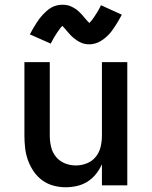

<svg xmlns="http://www.w3.org/2000/svg" viewBox="-20 -782 640 810"><path d="M257 8Q231 8 205 1Q179 -6 158 -21.5Q137 -37 122 -59Q107 -81 98 -106Q89 -131 86 -157.5Q83 -184 83 -210V-520H190V-210Q190 -186 195.5 -162.5Q201 -139 216 -120.5Q231 -102 253.5 -93Q276 -84 300 -84Q324 -84 346.5 -93Q369 -102 384 -120.5Q399 -139 404.5 -162.5Q410 -186 410 -210V-520H517V0H410V-89Q400 -67 385 -48Q370 -29 349.5 -16Q329 -3 305 2.5Q281 8 257 8ZM357 -595Q348 -595 339.5 -596.5Q331 -598 322 -602Q313 -606 306 -610.5Q299 -615 291 -621.5Q283 -628 277 -634.5Q271 -641 266 -647Q261 -653 254 -661Q247 -669 243 -673Q237 -667 232 -660Q227 -653 221 -644.5Q215 -636 208 -624Q201 -612 194 -598L106 -637Q113 -651 120 -662.5Q127 -674 133.5 -684.5Q140 -695 146.5 -703.5Q153 -712 160 -719.5Q167 -727 176.5 -735.5Q186 -744 196.5 -750Q207 -756 219 -759Q231 -762 243 -762Q249 -762 255 -761.5Q261 -761 267 -759.5Q273 -758 278.5 -755.5Q284 -753 289.5 -750Q295 -747 299.5 -744Q304 -741 309 -736.5Q314 -732 318.5 -727.5Q323 -723 326.5 -719Q330 -715 333.5 -711Q337 -707 341 -702Q345 -697 349.5 -692.5Q354 -688 357 -685Q363 -691 368 -697.5Q373 -704 379 -713Q385 -722 392 -733.5Q399 -745 406 -760L494 -720Q487 -707 480 -695Q473 -683 466.5 -673Q460 -663 453.5 -654Q447 -645 440 -637.5Q433 -630 423.5 -622Q414 -614 403.5 -608Q393 -602 381 -598.5Q369 -595 357 -595Z"/></svg>

Font: Iosevka Custom SmBdEx
Style: Regular
Weight: 600
Width: 7
Monospace: yes
Designer: Belleve Invis
Foundry: Belleve Invis
Version: Version 11.2.4; ttfautohint (v1.8.4)